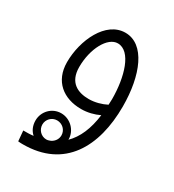

<svg xmlns="http://www.w3.org/2000/svg" viewBox="-142 -410 657 724"><g transform="rotate(30 186.5 -48.0)"><path d="M68 231C248 231 323 95 323 -81C323 -216 278 -327 193 -327C108 -327 57 -217 57 -121C57 -38 114 6 191 6C219 6 246 -1 269 -12C261 50 241 98 207 131L208 129C208 90 175 57 135 57C95 57 64 90 64 129C64 151 72 170 87 183C73 185 58 185 43 185L47 230C55 231 62 231 68 231ZM106 -128C106 -208 144 -278 188 -278C246 -278 274 -180 274 -85C274 -76 273 -68 273 -60C252 -49 224 -41 197 -41C150 -41 106 -60 106 -128ZM135 171C112 171 94 152 94 129C94 107 112 88 135 88C158 88 177 106 177 129C177 146 167 159 154 166C151 167 149 168 146 169C143 170 139 171 135 171Z"/></g></svg>

Font: Noto Sans Arabic UI XCn Lt
Style: Regular
Weight: 300
Width: 2
Designer: Monotype Design Team, Nadine Chahine and Nizar Qandah
Foundry: Monotype Imaging Inc.
Version: Version 2.010